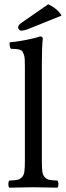

<svg xmlns="http://www.w3.org/2000/svg" viewBox="-20 -867 305 889"><path d="M95.2 -122.1V-559.1Q95.2 -579.1 94.5 -592.3Q93.8 -605.5 90.3 -614.7Q86.9 -624 84.2 -628.7Q81.5 -633.3 73.5 -636Q65.4 -638.7 59.6 -639.4Q53.7 -640.1 40 -640.6Q34.2 -641.1 30.8 -641.1Q26.4 -645.5 24.9 -655Q23.4 -664.6 24.9 -670.9Q55.2 -673.3 100.8 -682.1Q146.5 -690.9 165 -698.2Q178.2 -698.2 178.2 -688Q173.8 -647.9 173.8 -583V-122.1Q173.8 -89.8 176 -73Q178.2 -56.2 187.5 -46.4Q196.8 -36.6 208.5 -34.4Q220.2 -32.2 246.1 -30.8Q250.5 -26.4 250.5 -14.4Q250.5 -2.4 246.1 2Q160.2 0 134.8 0Q106.9 0 22.9 2Q18.6 -2.4 18.6 -14.4Q18.6 -26.4 22.9 -30.8Q48.8 -32.2 60.5 -34.4Q72.3 -36.6 81.5 -46.4Q90.8 -56.2 93 -73Q95.2 -89.8 95.2 -122.1ZM203.1 -847.2Q245.6 -827.6 265.1 -794.9L121.1 -736.8Q93.3 -725.1 79.1 -725.1Q72.8 -725.1 68.4 -729.7Q64 -734.4 64 -740.2Q64 -751 79.1 -761.2Z"/></svg>

Font: Linux Libertine G
Style: Regular
Weight: 400
Designer: Philipp H. Poll
Foundry: Philipp H. Poll
Version: Version 4.7.5